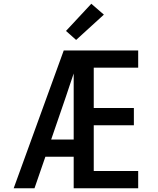

<svg xmlns="http://www.w3.org/2000/svg" viewBox="-20 -1004 840 1024"><path d="M53 0 320 -735H717V-643H480V-428H694V-336H480V-92H717V0H373V-168H222L164 0ZM373 -260V-612Q363 -582 352.5 -551.5Q342 -521 332 -490L253 -260ZM386 -791 332 -839 467 -984 534 -926Z"/></svg>

Font: Iosevka Aile Semibold
Style: Regular
Weight: 600
Designer: Belleve Invis
Foundry: Belleve Invis
Version: Version 31.1.0; ttfautohint (v1.8.4)